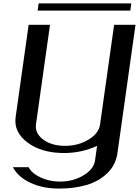

<svg xmlns="http://www.w3.org/2000/svg" viewBox="-20 -895 812 1123"><path d="M536.1 42 547.9 -42Q458 0 354.5 0Q223.6 0 141.6 -61Q59.6 -122.1 71.3 -209L147.5 -750H272.5L190.4 -168Q183.6 -115.2 232.9 -78.6Q282.2 -42 360.4 -42Q437.5 -42 498 -78.6Q558.6 -115.2 565.4 -168L647.5 -750H772.5L667 0Q657.2 70.3 607.4 118.2Q557.6 166 485.8 187Q414.1 208 325.2 208Q228.5 208 156.2 173.3Q84 138.7 55.7 83H147.5Q166 119.1 217.8 143.1Q269.5 167 331.1 167Q408.2 167 468.8 130.4Q529.3 93.8 536.1 42ZM748 -875 742.2 -833H200.2L206.1 -875Z"/></svg>

Font: okolaks
Style: BoldItalic
Weight: 600
Width: 8
Italic angle: -8°
Version: Version 000.6.0